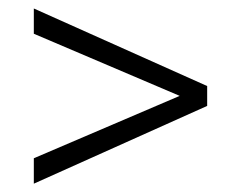

<svg xmlns="http://www.w3.org/2000/svg" viewBox="-20 -550 558 457"><path d="M407.7 -321.8 60.5 -469.7V-529.8L473.1 -345.2V-297.9L60.5 -112.8V-173.3Z"/></svg>

Font: RobotoInd Light
Style: Regular
Weight: 300
Designer: Google
Version: Version 2.001151; 2014